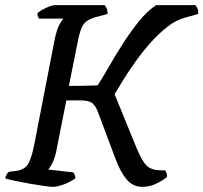

<svg xmlns="http://www.w3.org/2000/svg" viewBox="-30 -724 788 744"><path d="M174 0Q166 0 140.5 -3.5Q115 -7 84 -12.5Q53 -18 26.5 -23.5Q0 -29 -10 -33Q-6 -49 4 -58L34 -62Q65 -67 78 -87Q91 -107 102 -160L182 -572Q190 -610 200.5 -629Q211 -648 216 -652H121Q115 -661 115 -672Q121 -679 134.5 -686.5Q148 -694 161.5 -699Q175 -704 181 -704H375Q379 -701 383 -692Q387 -683 387 -670L339 -657Q309 -649 295.5 -632Q282 -615 273 -571L237 -391Q261 -391 285.5 -391.5Q310 -392 328 -392.5Q346 -393 349 -394Q366 -420 390.5 -463Q415 -506 445 -553Q475 -600 508 -641Q541 -682 575 -704H728Q730 -700 734.5 -692.5Q739 -685 738 -670L688 -656Q653 -647 619 -620.5Q585 -594 553.5 -558.5Q522 -523 495 -485Q468 -447 447.5 -414Q427 -381 414 -359L499 -151Q520 -100 538.5 -82Q557 -64 594 -64H610Q611 -62 614.5 -55.5Q618 -49 617 -38Q595 -21 571.5 -10.5Q548 0 521 0Q485 0 460.5 -29Q436 -58 417 -110L351 -286Q341 -314 327.5 -324.5Q314 -335 280 -335H227L187 -133Q181 -108 172.5 -91.5Q164 -75 157 -67L254 -56Q256 -54 259 -48Q262 -42 262 -33Q245 -20 219 -10Q193 0 174 0Z"/></svg>

Font: Texturina
Style: Italic
Weight: 400
Italic angle: -11°
Designer: Guillermo Torres Carreño
Foundry: Omnibus-Type
Version: Version 1.002; ttfautohint (v1.8.3)